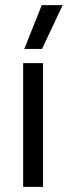

<svg xmlns="http://www.w3.org/2000/svg" viewBox="-20 -725 263 745"><path d="M74.2 -535.2 142.1 -705.1H223.1L143.1 -535.2ZM69.8 0V-480H147V0Z"/></svg>

Font: Prompt Light
Style: Regular
Weight: 300
Designer: Katatrad Team
Foundry: CadsonDemak
Version: Version 1.000;PS 001.000;hotconv 1.0.88;makeotf.lib2.5.64775